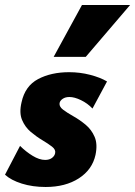

<svg xmlns="http://www.w3.org/2000/svg" viewBox="-24 -731 539 766"><path d="M158 15Q106 15 63 1.5Q20 -12 -4 -34L56 -149Q79 -126 106 -109.5Q133 -93 156 -93Q173 -93 183.5 -101Q194 -109 196 -120Q199 -134 183.5 -146Q168 -158 144.5 -172Q121 -186 98.5 -205Q76 -224 64 -252.5Q52 -281 62 -323Q76 -388 128 -415.5Q180 -443 252 -443Q295 -443 335.5 -432.5Q376 -422 403 -406L345 -298Q325 -319 299 -331.5Q273 -344 253 -344Q237 -344 226.5 -337Q216 -330 214 -321Q211 -306 227.5 -293.5Q244 -281 269 -267Q294 -253 317.5 -233.5Q341 -214 353.5 -185Q366 -156 357 -113Q344 -54 290.5 -19.5Q237 15 158 15ZM190 -504 303 -711H495L318 -504Z"/></svg>

Font: Ysabeau Infant Black
Style: Italic
Weight: 900
Italic angle: -12°
Designer: Christian Thalmann (Catharsis Fonts)
Version: Version 2.001;gftools[0.9.30]; featfreeze: ss01,ss02,lnum